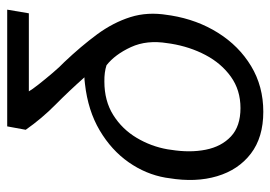

<svg xmlns="http://www.w3.org/2000/svg" viewBox="-130 -448 762 541"><g transform="rotate(90 250.5 -177.0)"><path d="M335.6 183.2H6.7L17 122.2H236.9Q232.2 113.6 217.2 94.5Q202.1 75.3 184.7 54.9Q167.3 34.4 154.8 22.7Q109.7 -24.9 76.3 -70.1Q43 -115.4 27.7 -163.9Q12.4 -212.4 21.7 -268.5L23.1 -278.4Q35.2 -352.3 72.1 -411Q109 -469.8 165.8 -504.1Q222.7 -538.4 294.4 -538.4Q366.5 -538.4 412.3 -503.4Q458.1 -468.4 476 -408.2Q494 -348 481.5 -272.7L480.1 -262.8Q470.5 -207.4 436.6 -158.9Q402.7 -110.4 346.9 -77.4Q291.2 -44.4 215.9 -35.9Q205.6 -34.8 204 -34.6Q202.4 -34.4 197.4 -34.4Q235.8 8.9 274.7 47.4Q313.6 85.9 345.2 131ZM400.2 -268.5 401.6 -278.4Q410.2 -332 401.3 -376.4Q392.4 -420.8 363.8 -447.4Q335.2 -474.1 284.1 -474.1Q233.3 -474.1 195.7 -447.1Q158 -420.1 134.6 -375.7Q111.2 -331.3 102.6 -278.4L101.2 -268.5Q91.6 -210.2 112.2 -165.5Q132.8 -120.7 163.4 -96.6Q182.9 -90.2 209.2 -90.6Q263.8 -90.6 303.6 -115.6Q343.4 -140.6 367.7 -181.3Q392 -221.9 400.2 -268.5Z"/></g></svg>

Font: Inter Light  BETA
Style: Italic
Weight: 300
Italic angle: 9.39999°
Designer: Rasmus Andersson
Foundry: rsms
Version: Version 3.011;git-f93a4a705